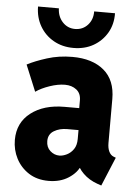

<svg xmlns="http://www.w3.org/2000/svg" viewBox="-54 -792 607 842"><g transform="rotate(5 250.0 -371.0)"><path d="M191.4 7.8Q140.6 7.8 104.2 -15.6Q67.9 -39.1 48.3 -76.9Q28.8 -114.7 28.8 -158.7Q28.8 -234.4 85.4 -278.1Q142.1 -321.8 232.9 -321.8H318.8V-225.6H253.4Q220.2 -225.6 195.6 -210.9Q170.9 -196.3 170.9 -166Q170.9 -138.7 188.7 -122.8Q206.5 -106.9 229 -106.9Q244.6 -106.9 262 -115.5Q279.3 -124 291.3 -141.4Q303.2 -158.7 303.2 -186.5V-253.4L297.9 -274.9V-356.4Q297.9 -386.7 277.6 -402.6Q257.3 -418.5 227.1 -418.5Q196.3 -418.5 159.9 -406Q123.5 -393.6 99.1 -376.5L51.3 -492.2Q85.9 -510.3 137.7 -526.6Q189.5 -543 249 -543Q336.9 -543 387.9 -500.2Q439 -457.5 439 -374V-180.7Q439 -158.7 446 -143.6Q453.1 -128.4 466.3 -123L476.6 -119.1L423.8 7.8L406.7 2Q369.1 -11.2 343.5 -36.4Q317.9 -61.5 313 -87.4L349.1 -60.5H283.2L329.1 -73.7Q316.4 -40 279.5 -16.1Q242.7 7.8 191.4 7.8ZM249 -582.5Q200.2 -582.5 161.9 -604.2Q123.5 -626 101.6 -663.8Q79.6 -701.7 79.1 -750H170.9Q171.9 -713.9 194.1 -689.9Q216.3 -666 249 -666Q282.7 -666 304.7 -689.9Q326.7 -713.9 326.2 -750H418Q418.9 -701.7 397 -663.8Q375 -626 336.9 -604.2Q298.8 -582.5 249 -582.5Z"/></g></svg>

Font: Reddit Sans Condensed ExtraBold
Style: Regular
Weight: 800
Designer: Stephen Hutchings
Foundry: Reddit
Version: Version 1.014